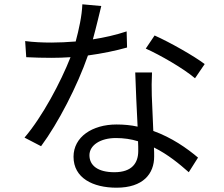

<svg xmlns="http://www.w3.org/2000/svg" viewBox="-20 -822 1040 893"><path d="M451 -794 363 -802C361 -748 347 -685 332 -629C293 -626 255 -624 219 -624C177 -624 134 -626 97 -631L102 -556C140 -554 182 -553 219 -553C248 -553 278 -554 308 -556C262 -439 177 -279 94 -182L171 -142C251 -250 340 -423 389 -564C455 -573 518 -586 571 -601L569 -676C518 -659 464 -647 412 -639C428 -697 442 -758 451 -794ZM396 -100C396 -146 446 -180 519 -180C555 -180 590 -175 622 -165C623 -148 623 -133 623 -120C623 -65 595 -21 512 -21C434 -21 396 -53 396 -100ZM687 -485H609C611 -414 616 -315 620 -233C589 -240 556 -243 522 -243C409 -243 322 -185 322 -93C322 6 412 51 522 51C646 51 697 -14 697 -94C697 -106 697 -120 696 -136C761 -104 815 -59 858 -21L901 -89C849 -133 779 -182 693 -213C691 -275 687 -340 686 -377C685 -413 685 -444 687 -485ZM887 -458 932 -524C885 -560 771 -625 699 -657L658 -596C725 -566 833 -504 887 -458Z"/></svg>

Font: Source Han Sans HK
Style: Regular
Weight: 400
Designer: Ryoko NISHIZUKA 西塚涼子 (kana, bopomofo & ideographs); Paul D. Hunt (Latin, Greek & Cyrillic); Sandoll Communications 산돌커뮤니
Foundry: Adobe
Version: Version 2.000;hotconv 1.0.107;makeotfexe 2.5.65593